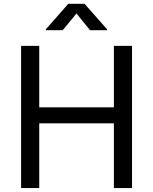

<svg xmlns="http://www.w3.org/2000/svg" viewBox="-20 -962 783 982"><path d="M87.9 0V-727.5H180.7V-413.1H562.5V-727.5H655.3V0H562.5V-331.1H180.7V0ZM300.8 -807.6H214.4V-812L329.1 -942.4H412.6L527.8 -812V-807.6H440.4L371.1 -893.1Z"/></svg>

Font: Inter
Style: Regular
Weight: 400
Designer: Rasmus Andersson
Foundry: rsms
Version: Version 4.001;git-9221beed3